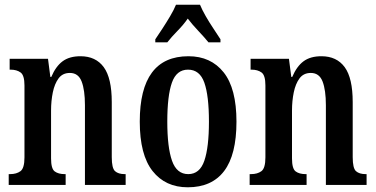

<svg xmlns="http://www.w3.org/2000/svg" viewBox="-20 -786 1599 816"><path d="M17 0V-46H23Q50 -46 67 -58.5Q84 -71 84 -117V-423Q84 -466 67.5 -478Q51 -490 25 -490H21V-536H184L194 -459H198Q217 -504 246 -525.5Q275 -547 322 -547Q387 -547 421 -500.5Q455 -454 455 -352V-118Q455 -71 469 -58.5Q483 -46 510 -46H514V0H341V-339Q341 -403 327 -439.5Q313 -476 277 -476Q246 -476 229 -453Q212 -430 204.5 -393.5Q197 -357 197 -316V-113Q197 -69 212.5 -57.5Q228 -46 255 -46H259V0Z M778 10Q683 10 628.5 -59Q574 -128 574 -269Q574 -547 781 -547Q876 -547 930.5 -478.5Q985 -410 985 -269Q985 -128 932.5 -59Q880 10 778 10ZM780 -46Q829 -46 848.5 -103Q868 -160 868 -269Q868 -379 848.5 -434.5Q829 -490 779 -490Q730 -490 710.5 -434.5Q691 -379 691 -269Q691 -160 711 -103Q731 -46 780 -46ZM640 -619Q653 -638 670 -664Q687 -690 703 -717Q719 -744 728 -766H830Q839 -744 854.5 -717Q870 -690 887.5 -664Q905 -638 917 -619V-606H866Q850 -626 823.5 -654Q797 -682 778 -707Q760 -681 734.5 -655Q709 -629 691 -606H640Z M1041 0V-46H1047Q1074 -46 1091 -58.5Q1108 -71 1108 -117V-423Q1108 -466 1091.5 -478Q1075 -490 1049 -490H1045V-536H1208L1218 -459H1222Q1241 -504 1270 -525.5Q1299 -547 1346 -547Q1411 -547 1445 -500.5Q1479 -454 1479 -352V-118Q1479 -71 1493 -58.5Q1507 -46 1534 -46H1538V0H1365V-339Q1365 -403 1351 -439.5Q1337 -476 1301 -476Q1270 -476 1253 -453Q1236 -430 1228.5 -393.5Q1221 -357 1221 -316V-113Q1221 -69 1236.5 -57.5Q1252 -46 1279 -46H1283V0Z"/></svg>

Font: Noto Serif ExtraCondensed SemiBold
Style: Regular
Weight: 600
Width: 2
Designer: Monotype Design Team
Foundry: Monotype Imaging Inc.
Version: Version 2.015; ttfautohint (v1.8.4.7-5d5b)